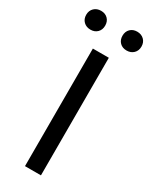

<svg xmlns="http://www.w3.org/2000/svg" viewBox="-261 -940 785 990"><g transform="rotate(30 131.5 -445.0)"><path d="M84 -700H179V0H84ZM-33 -834Q-33 -859 -17 -874.5Q-1 -890 24 -890Q49 -890 64.5 -874.5Q80 -859 80 -834Q80 -809 64.5 -793.5Q49 -778 24 -778Q-1 -778 -17 -793.5Q-33 -809 -33 -834ZM183 -834Q183 -859 198.5 -874.5Q214 -890 239 -890Q264 -890 280 -874.5Q296 -859 296 -834Q296 -809 280 -793.5Q264 -778 239 -778Q214 -778 198.5 -793.5Q183 -809 183 -834Z"/></g></svg>

Font: Bai Jamjuree Medium
Style: Regular
Weight: 500
Version: Version 1.000; ttfautohint (v1.6)